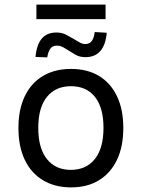

<svg xmlns="http://www.w3.org/2000/svg" viewBox="-20 -804 615 833"><path d="M288 9Q218 9 166.5 -22Q115 -53 87.5 -110.5Q60 -168 60 -249Q60 -329 87.5 -386.5Q115 -444 166.5 -474.5Q218 -505 288 -505Q359 -505 409.5 -474.5Q460 -444 487.5 -386.5Q515 -329 515 -249Q515 -168 487.5 -110.5Q460 -53 409.5 -22Q359 9 288 9ZM287 -67Q354 -67 391.5 -114Q429 -161 429 -249Q429 -337 392 -383.5Q355 -430 288 -430Q221 -430 183.5 -383.5Q146 -337 146 -249Q146 -161 183.5 -114Q221 -67 287 -67ZM138 -721V-784H438V-721ZM185 -555 134 -557Q137 -591 147.5 -614.5Q158 -638 177 -650.5Q196 -663 225 -663Q249 -663 267.5 -653Q286 -643 300 -635Q312 -628 324.5 -620.5Q337 -613 350 -613Q369 -613 378.5 -626.5Q388 -640 391 -665L443 -662Q439 -611 416 -583.5Q393 -556 351 -556Q326 -556 308.5 -566Q291 -576 277 -585Q265 -593 253 -599.5Q241 -606 226 -606Q208 -606 198.5 -593Q189 -580 185 -555Z"/></svg>

Font: Nunito Sans 7pt SemiCondensed
Style: Regular
Weight: 400
Width: 4
Designer: Vernon Adams
Foundry: Vernon Adams
Version: Version 3.101;gftools[0.9.27]